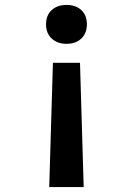

<svg xmlns="http://www.w3.org/2000/svg" viewBox="-20 -550 540 780"><path d="M195 -295H305L320 210H180ZM250 -530Q288 -530 310.5 -509Q333 -488 333 -451Q333 -415 310.5 -393.5Q288 -372 250 -372Q213 -372 190 -393.5Q167 -415 167 -451Q167 -488 190 -509Q213 -530 250 -530Z"/></svg>

Font: M PLUS Code Latin Medium
Style: Regular
Weight: 500
Designer: Coji Morishita
Foundry: UNDERFOREST DESIGN
Version: Version 1.002; ttfautohint (v1.8.3)